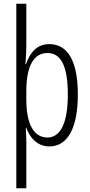

<svg xmlns="http://www.w3.org/2000/svg" viewBox="-20 -780 483 1036"><path d="M400 -270C400 -450 346 -542 246 -542C179 -542 143 -497 120 -434H117C120 -468 122 -503 122 -532V-760H68V236H122V-19C122 -45 120 -70 119 -90H122C141 -37 181 10 247 10C342 10 400 -84 400 -270ZM346 -269C346 -118 307 -38 236 -38C165 -38 122 -106 122 -242V-289C122 -423 162 -494 236 -494C312 -494 346 -418 346 -269Z"/></svg>

Font: Noto Sans Arabic ExtCond Light
Style: Regular
Weight: 300
Width: 2
Designer: Monotype Design Team, Nadine Chahine, Nizar Qandah and Khaled Hosny
Foundry: Monotype Imaging Inc.
Version: Version 2.012